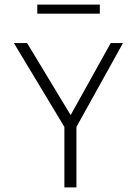

<svg xmlns="http://www.w3.org/2000/svg" viewBox="-20 -809 590 829"><path d="M258 0V-261L40 -623H97L285 -312L458 -623H511L310 -261V0ZM141 -750V-789H411V-750Z"/></svg>

Font: Inconsolata SemiExpanded Light
Style: Regular
Weight: 300
Width: 6
Monospace: yes
Designer: Raph Levien, Cyreal, Brenton Simpson
Foundry: Raph Levien, Cyreal, Google
Version: Version 3.001; ttfautohint (v1.8.2.53-6de2)